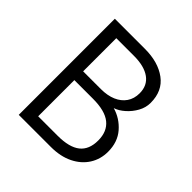

<svg xmlns="http://www.w3.org/2000/svg" viewBox="-185 -844 989 989"><g transform="rotate(45 309.0 -350.0)"><path d="M97 0V-700H316.5Q413 -700 473.5 -655.2Q534 -610.5 534 -524Q534 -489.5 516.5 -458Q499 -426.5 472.5 -403Q446 -379.5 418.5 -370.5Q476.5 -354 516.8 -307.8Q557 -261.5 557 -191Q557 -136.5 529.5 -93.2Q502 -50 451.2 -25Q400.5 0 331 0ZM173 -65.5H315Q399 -65.5 439.5 -97.5Q480 -129.5 480 -196Q480 -261.5 438.2 -295.2Q396.5 -329 308.5 -329H173ZM173 -393H302.5Q350 -393 385 -408Q420 -423 439.5 -451.2Q459 -479.5 459 -519Q459 -575 418 -604.8Q377 -634.5 301.5 -634.5H173Z"/></g></svg>

Font: Geologica Roman ExtraLight
Style: Regular
Weight: 250
Designer: Sindre Bremnes, Frode Helland
Foundry: Monokrom Skriftforlag AS
Version: Version 1.010;gftools[0.9.28]